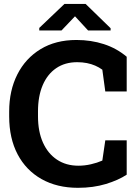

<svg xmlns="http://www.w3.org/2000/svg" viewBox="-20 -919 685 950"><path d="M365.7 10.3Q262.2 10.3 185.5 -33Q108.9 -76.2 67.1 -155.5Q25.4 -234.9 25.4 -343.3V-367.2Q25.4 -470.7 65.7 -550.5Q106 -630.4 180.7 -675.8Q255.4 -721.2 358.4 -721.2Q430.7 -721.2 493.9 -700.7Q557.1 -680.2 606.9 -638.2V-466.3H501L486.3 -574.2Q470.2 -585.9 451.2 -594.2Q432.1 -602.5 409.9 -606.9Q387.7 -611.3 361.8 -611.3Q301.3 -611.3 257.8 -581.5Q214.4 -551.8 191.2 -497.3Q168 -442.9 168 -368.2V-343.3Q168 -268.6 192.4 -213.9Q216.8 -159.2 261.7 -129.2Q306.6 -99.1 368.2 -99.1Q398.9 -99.1 429.9 -106.2Q460.9 -113.3 486.3 -124.5L501 -224.6H606.9V-54.7Q565.4 -27.3 503.4 -8.5Q441.4 10.3 365.7 10.3ZM174.3 -768.1V-780.8L298.8 -899.4H403.8L527.3 -779.3V-768.1H416L351.1 -838.4L284.2 -768.1Z"/></svg>

Font: Robotiche
Style: Bold
Weight: 700
Designer: Google
Version: Version 2.001